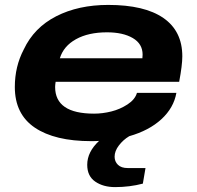

<svg xmlns="http://www.w3.org/2000/svg" viewBox="-20 -559 799 777"><path d="M349.1 12.2Q201.7 12.2 120.8 -42.5Q40 -97.2 40 -207Q40 -290 76.2 -358.9Q117.7 -447.3 207.5 -493.2Q297.4 -539.1 418 -539.1Q564.9 -539.1 641.4 -486.1Q717.8 -433.1 717.8 -331.1Q717.8 -295.4 705.1 -228H205.1Q203.1 -214.4 203.1 -207Q203.1 -99.1 360.8 -99.1Q395 -99.1 430.4 -107.9Q465.8 -116.7 496.1 -136.5Q526.4 -156.2 534.2 -183.1H693.8Q683.1 -122.6 633.3 -76.7Q583.5 -30.8 502.9 -7.8Q478.5 6.8 461.2 29.5Q443.8 52.2 443.8 75.2Q443.8 94.7 457.3 107.9Q470.7 121.1 497.1 121.1H568.8L558.1 184.1Q504.4 198.2 445.8 198.2Q397.9 198.2 365.5 176Q333 153.8 333 107.9Q333 55.7 380.9 11.2Q371.1 12.2 349.1 12.2ZM222.2 -323.2H556.2Q557.1 -328.1 557.1 -337.9Q557.1 -381.8 517.3 -405Q477.5 -428.2 413.1 -428.2Q337.9 -428.2 287.6 -400.4Q237.3 -372.6 222.2 -323.2Z"/></svg>

Font: Archivo Expanded
Style: Bold Italic
Weight: 700
Width: 7
Italic angle: -10°
Designer: Hector Gatti
Foundry: Omnibus-Type
Version: Version 2.001